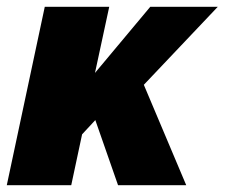

<svg xmlns="http://www.w3.org/2000/svg" viewBox="-36 -546 662 566"><path d="M96 -526H286L244 -331L407 -526H606L388 -296L513 0H312L245 -192L206 -150L174 0H-16Z"/></svg>

Font: Raleway Black
Style: Italic
Weight: 900
Italic angle: -12°
Designer: Matt McInerney, Pablo Impallari, Rodrigo Fuenzalida
Foundry: Matt McInerney, Pablo Impallari, Rodrigo Fuenzalida
Version: Version 4.101;RELEASE